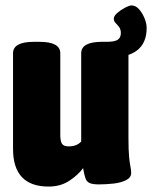

<svg xmlns="http://www.w3.org/2000/svg" viewBox="-20 -678 560 707"><path d="M159 9Q28 9 28 -130V-482Q28 -524 105 -524H125Q202 -524 202 -482V-181Q202 -159 208 -149Q214 -139 233 -139Q263 -139 279 -157V-482Q279 -524 356 -524H376Q453 -524 453 -482V-172Q453 -123 455.5 -99Q458 -75 460.5 -63.5Q463 -52 463 -41Q463 -24 444 -14.5Q425 -5 397.5 -2Q370 1 344 1Q321 1 310 -4Q299 -9 294.5 -22Q290 -35 286 -59Q268 -34 235.5 -12.5Q203 9 159 9ZM383 -466 350 -524H373Q403 -524 414 -532Q425 -540 425 -556Q425 -570 418.5 -578.5Q412 -587 405.5 -593.5Q399 -600 399 -609Q399 -619 411.5 -630Q424 -641 440 -649.5Q456 -658 464 -658Q480 -658 492.5 -643.5Q505 -629 512.5 -610Q520 -591 520 -575Q520 -466 383 -466Z"/></svg>

Font: Asap Condensed Black
Style: Regular
Weight: 900
Width: 3
Designer: Pablo Cosgaya
Foundry: Omnibus-Type
Version: Version 3.001; ttfautohint (v1.8.4.7-5d5b)